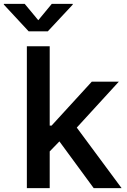

<svg xmlns="http://www.w3.org/2000/svg" viewBox="-68 -965 653 985"><path d="M177.2 -178.2V-320.8H196.8L402.8 -545.9H541.5L297.4 -279.3H275.4ZM69.8 0V-727.5H187V0ZM412.6 0 226.6 -253.4 306.6 -336.4 555.7 0ZM58.6 -945.3 128.4 -861.3 197.8 -945.3H305.2V-941.4L177.2 -804.2H79.1L-48.3 -941.4V-945.3Z"/></svg>

Font: Inter Cardless
Style: Medium
Weight: 500
Designer: Rasmus Andersson
Foundry: rsms
Version: Version 4.001;git-9221beed3